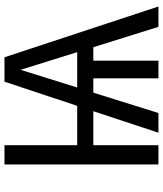

<svg xmlns="http://www.w3.org/2000/svg" viewBox="45 -773 728 858"><g transform="rotate(-90 409.0 -344.0)"><path d="M718 0 627 -291H567V0H488V-291H424L333 0H245L341 -291H189V0H103V-688H189V-363H365L473 -688H582L809 0ZM447 -363H605L526 -616Z"/></g></svg>

Font: FiraGO Book
Style: Regular
Weight: 350
Designer: bBox Type
Foundry: bBox Type GmbH
Version: Version 1.001;PS 001.001;hotconv 1.0.88;makeotf.lib2.5.64775